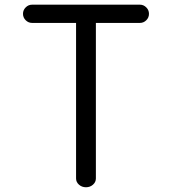

<svg xmlns="http://www.w3.org/2000/svg" viewBox="-20 -789 725 809"><path d="M115.5 -692.4Q99.6 -692.4 88.3 -703.7Q76.9 -715.1 76.9 -730.7Q76.9 -746.6 88.3 -757.9Q99.6 -769.3 115.5 -769.3H569.3Q585 -769.3 596.3 -757.9Q607.7 -746.6 607.7 -730.7Q607.7 -714.8 596.3 -703.6Q585 -692.4 569.3 -692.4H384V-37.1Q384 -21.7 371.8 -10.9Q359.6 0 342.3 0Q325 0 312.7 -10.9Q300.5 -21.7 300.5 -37.1V-692.4Z"/></svg>

Font: Tecnico
Style: Grueso
Weight: 700
Version: Version 1.3